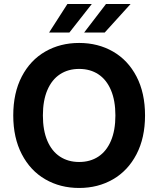

<svg xmlns="http://www.w3.org/2000/svg" viewBox="-20 -932 793 962"><path d="M376.5 9.8Q281.9 9.8 206.9 -33.6Q132 -76.9 89.2 -159.4Q46.4 -241.9 46.4 -353.5Q46.4 -466.6 89.2 -548.7Q132 -630.7 206.9 -673.7Q281.9 -716.8 376.5 -716.8Q471.2 -716.8 546.2 -673.7Q621.1 -630.7 663.9 -548.7Q706.7 -466.6 706.7 -353.5Q706.7 -241.4 663.9 -159.1Q621.1 -76.9 546.2 -33.6Q471.2 9.8 376.5 9.8ZM376.5 -586.7Q321.5 -586.7 280.5 -559.8Q239.5 -532.9 217.2 -480.4Q194.9 -428 194.9 -353.5Q194.9 -279 217.2 -226.6Q239.5 -174.2 280.5 -147.3Q321.5 -120.4 376.5 -120.4Q432 -120.4 472.8 -147.3Q513.6 -174.2 535.9 -226.6Q558.2 -279 558.2 -353.5Q558.2 -428 535.9 -480.4Q513.6 -532.9 472.8 -559.8Q432 -586.7 376.5 -586.7ZM511.2 -912.1H634.4L504.6 -768.9H401.5ZM317.8 -912.1H440.1L327.6 -768.9H225.9Z"/></svg>

Font: WEMIX Pretendard Variable
Style: Regular
Weight: 400
Designer: Base glyphs from Inter by Rasmus Andersson; Hangeul glyphs from Noto Sans CJK(Source Han Sans) by Jang Soo-young and Kan
Foundry: Kil Hyung-jin
Version: Version 1.000;Glyphs 3.2 (3208)